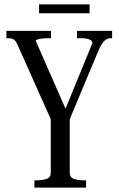

<svg xmlns="http://www.w3.org/2000/svg" viewBox="-20 -850 537 870"><path d="M210 -329 218 -292 59 -648Q53 -662 46 -668Q39 -674 31 -675.5Q23 -677 13 -677H9V-710H211V-677H198Q185 -677 172 -675.5Q159 -674 150.5 -671.5Q142 -669 142 -665L288 -332L266 -331L398 -653Q400 -660 394 -665.5Q388 -671 376.5 -674Q365 -677 348 -677H329V-710H488V-677H483Q471 -677 461 -671Q451 -665 442 -651.5Q433 -638 424 -616L289 -293L296 -329V-68Q296 -46 314.5 -39.5Q333 -33 357 -33H370V0H136V-33H149Q173 -33 191.5 -39.5Q210 -46 210 -68ZM157 -830H386V-790H157Z"/></svg>

Font: Roboto Serif 120pt ExtraCondensed
Style: Regular
Weight: 400
Width: 2
Designer: Greg Gazdowicz
Foundry: Commercial Type
Version: Version 1.008